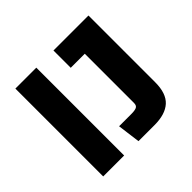

<svg xmlns="http://www.w3.org/2000/svg" viewBox="-152 -795 966 966"><g transform="rotate(-45 330.5 -312.5)"><path d="M219 -625V0H70V-625ZM393 -122Q417 -122 429 -127.5Q441 -133 441 -152V-502H341V-625H590V-150Q590 -71 551 -35.5Q512 0 435 0H321L305 -122Z"/></g></svg>

Font: Changa SemiBold
Style: Regular
Weight: 600
Designer: Eduardo Rodriguez Tunni
Foundry: Eduardo Rodriguez Tunni
Version: Version 2.002; ttfautohint (v1.5) -l 8 -r 50 -G 150 -x 14 -H